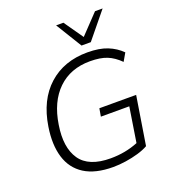

<svg xmlns="http://www.w3.org/2000/svg" viewBox="-165 -1057 1057 1187"><g transform="rotate(-20 363.5 -464.0)"><path d="M376 8Q258 8 187 -37Q116 -82 90.5 -166Q65 -250 83 -364Q109 -531 210 -622Q311 -713 466 -713Q544 -713 596.5 -692Q649 -671 687 -633L657 -581Q617 -621 573.5 -638.5Q530 -656 462 -656Q333 -656 251 -576.5Q169 -497 147 -353Q124 -210 179.5 -129Q235 -48 379 -48Q476 -48 560 -82L596 -311H409L418 -363H660L609 -44Q581 -28 541.5 -16.5Q502 -5 458.5 1.5Q415 8 376 8ZM447 -765 342 -936H390L478 -810L598 -936H648L508 -765Z"/></g></svg>

Font: Mulish Light
Style: Italic
Weight: 300
Italic angle: -9°
Designer: Vernon Adams
Foundry: Vernon Adams
Version: Version 3.603; ttfautohint (v1.8.3)